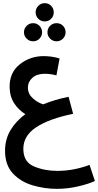

<svg xmlns="http://www.w3.org/2000/svg" viewBox="-20 -927 622 1218"><path d="M582 221 548 119Q504 136 451.5 146.5Q399 157 343 157Q262 157 195 128.5Q128 100 128 17Q128 -66 210 -120Q292 -174 444 -205L415 -313Q326 -295 254 -265Q218 -276 187.5 -304Q157 -332 157 -371Q157 -408 185.5 -433.5Q214 -459 264 -459Q298 -459 338 -449L358 -556Q310 -571 257 -571Q171 -571 105.5 -519Q40 -467 41 -375Q42 -313 71.5 -269.5Q101 -226 141 -203Q81 -159 46.5 -101Q12 -43 12 29Q12 120 61.5 173Q111 226 186.5 248.5Q262 271 340 271Q410 271 477.5 255Q545 239 582 221ZM264 -791Q288 -791 304.5 -808Q321 -825 321 -849Q321 -873 304.5 -890Q288 -907 264 -907Q240 -907 223 -890Q206 -873 206 -849Q206 -825 223 -808Q240 -791 264 -791ZM190 -665Q214 -665 230.5 -682Q247 -699 247 -722Q247 -746 230.5 -763Q214 -780 190 -780Q166 -780 149 -763Q132 -746 132 -722Q132 -699 149 -682Q166 -665 190 -665ZM339 -665Q363 -665 379.5 -682Q396 -699 396 -722Q396 -747 379.5 -763.5Q363 -780 339 -780Q315 -780 298 -763.5Q281 -747 281 -722Q281 -699 298 -682Q315 -665 339 -665Z"/></svg>

Font: Noto Sans Arabic UI SemiCondensed Semi
Style: Regular
Weight: 600
Width: 4
Designer: Nadine Chahine - Monotype Design Team
Foundry: Monotype Imaging Inc.
Version: Version 1.900